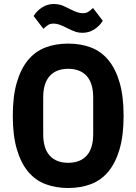

<svg xmlns="http://www.w3.org/2000/svg" viewBox="-20 -928 682 960"><path d="M321 12Q258 12 207 -7.5Q156 -27 120 -70.5Q84 -114 64 -182.5Q44 -251 44 -349Q44 -447 64 -515.5Q84 -584 120 -627.5Q156 -671 207 -690.5Q258 -710 321 -710Q384 -710 435 -690.5Q486 -671 522 -627.5Q558 -584 578 -515.5Q598 -447 598 -349Q598 -251 578 -182.5Q558 -114 522 -70.5Q486 -27 435 -7.5Q384 12 321 12ZM321 -114Q381 -114 413.5 -150Q446 -186 446 -258V-440Q446 -512 413.5 -548Q381 -584 321 -584Q261 -584 228.5 -548Q196 -512 196 -440V-258Q196 -186 228.5 -150Q261 -114 321 -114ZM393 -764Q375 -764 361 -768Q347 -772 319 -786Q292 -800 276.5 -805Q261 -810 249 -810Q232 -810 222 -804Q212 -798 197 -784L148 -848Q165 -875 191.5 -891.5Q218 -908 249 -908Q258 -908 265.5 -907Q273 -906 281 -904Q289 -902 299 -897.5Q309 -893 323 -886Q350 -872 365.5 -867Q381 -862 393 -862Q410 -862 420 -868Q430 -874 445 -888L494 -824Q477 -797 450.5 -780.5Q424 -764 393 -764Z"/></svg>

Font: IBM Plex Sans Cond
Style: Bold
Weight: 700
Width: 3
Designer: Mike Abbink, Paul van der Laan, Pieter van Rosmalen
Foundry: Bold Monday
Version: Version 1.3